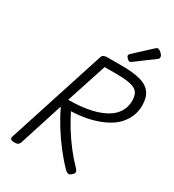

<svg xmlns="http://www.w3.org/2000/svg" viewBox="-283 -1396 1423 1568"><g transform="rotate(30 428.5 -611.5)"><path d="M103 14Q81 14 70.5 7Q60 0 64 -16L363 -941Q368 -955 380 -961.5Q392 -968 414 -968H553Q659 -968 726 -949.5Q793 -931 825 -887Q857 -843 857 -769Q857 -721 842 -679Q827 -637 799 -600.5Q771 -564 729.5 -536Q688 -508 634.5 -487Q581 -466 516.5 -453.5Q452 -441 376 -438Q410 -370 450.5 -304.5Q491 -239 539.5 -176Q588 -113 648 -51Q656 -43 659.5 -29.5Q663 -16 640 4Q625 17 610.5 14.5Q596 12 584 0Q527 -58 472 -128.5Q417 -199 369 -276.5Q321 -354 285 -429L152 -14Q147 0 136.5 7Q126 14 103 14ZM310 -508Q372 -508 426.5 -513.5Q481 -519 527.5 -530Q574 -541 612 -557Q650 -573 679 -594Q708 -615 727.5 -641Q747 -667 757 -697.5Q767 -728 767 -762Q767 -811 747 -838.5Q727 -866 677.5 -877Q628 -888 540 -888H434ZM588 -1028Q578 -1028 564 -1041.5Q550 -1055 550 -1065Q550 -1069 551.5 -1073Q553 -1077 559 -1083L715 -1227Q721 -1232 725 -1235Q729 -1238 735 -1238Q745 -1238 757.5 -1229Q770 -1220 779.5 -1208Q789 -1196 789 -1186Q789 -1179 787 -1173.5Q785 -1168 774 -1161L607 -1037Q601 -1033 596.5 -1030.5Q592 -1028 588 -1028Z"/></g></svg>

Font: Playwrite NO
Style: Regular
Weight: 400
Designer: Veronika Burian, José Scaglione
Foundry: TypeTogether
Version: Version 1.002